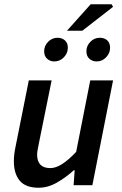

<svg xmlns="http://www.w3.org/2000/svg" viewBox="-20 -868 573 900"><path d="M161 12Q100 12 72.5 -21Q45 -54 45 -112Q45 -129 47 -145.5Q49 -162 53 -181L115 -491H222L162 -195Q159 -178 156.5 -166Q154 -154 154 -143Q154 -112 169.5 -96Q185 -80 216 -80Q241 -80 270.5 -98.5Q300 -117 337 -156L403 -491H510L413 0H325L330 -70H326Q290 -37 247.5 -12.5Q205 12 161 12ZM234 -580Q215 -580 201 -592.5Q187 -605 187 -628Q187 -653 205.5 -672Q224 -691 250 -691Q270 -691 284 -679Q298 -667 298 -644Q298 -619 279.5 -599.5Q261 -580 234 -580ZM433 -580Q413 -580 399 -592.5Q385 -605 385 -628Q385 -653 403.5 -672Q422 -691 448 -691Q469 -691 482.5 -679Q496 -667 496 -644Q496 -619 477.5 -599.5Q459 -580 433 -580ZM294 -724 405 -848H503L510 -836L366 -724Z"/></svg>

Font: Source Sans 3 SemiBold
Style: Italic
Weight: 600
Italic angle: -11°
Designer: Paul D. Hunt
Foundry: Adobe
Version: Version 3.046;hotconv 1.0.118;makeotfexe 2.5.65603